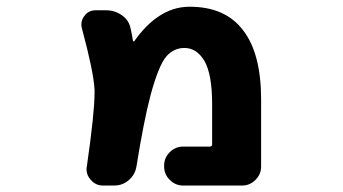

<svg xmlns="http://www.w3.org/2000/svg" viewBox="-20 -580 1040 582"><path d="M535.2 -17.6Q511.7 -17.6 494.6 -34.7Q477.5 -51.8 477.5 -75.2V-78.1Q477.5 -101.6 494.6 -118.7Q511.7 -135.7 535.2 -135.7H616.2Q623 -135.7 623 -142.6V-265.6Q623 -354.5 599.6 -395.5Q576.2 -434.6 539.1 -434.6Q506.8 -434.6 484.4 -409.2Q460.9 -381.8 436.5 -292Q416 -214.8 393.6 -75.2Q389.6 -50.8 370.6 -34.2Q351.6 -17.6 326.2 -17.6H292Q269.5 -17.6 254.9 -35.2Q242.2 -48.8 242.2 -67.4Q242.2 -71.3 243.2 -75.2Q266.6 -237.3 266.6 -297.9Q266.6 -303.7 266.6 -308.6Q263.7 -362.3 228.5 -493.2Q226.6 -500 226.6 -505.9Q226.6 -519.5 235.4 -531.2Q248 -548.8 269.5 -548.8H301.8Q328.1 -548.8 349.6 -533.7Q371.1 -518.6 376 -493.2Q379.9 -476.6 382.8 -457Q382.8 -455.1 384.8 -454.6Q386.7 -454.1 387.7 -456.1Q420.9 -502.9 458 -528.3Q502.9 -559.6 554.7 -559.6Q663.1 -559.6 716.8 -488.3Q771.5 -418 771.5 -278.3V-75.2Q771.5 -51.8 754.4 -34.7Q737.3 -17.6 713.9 -17.6Z"/></svg>

Font: Rounded Mgen+ 1m bold
Style: Bold
Weight: 700
Designer: [Source Han Sans]
Ryoko NISHIZUKA  (kana & ideographs); Paul D. Hunt (Latin, Greek & Cyrillic); Wenlong ZHANG  (bopomofo
Version: Version 1.059.20150602